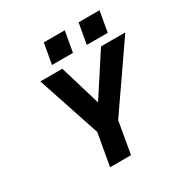

<svg xmlns="http://www.w3.org/2000/svg" viewBox="-189 -992 1099 1143"><g transform="rotate(-30 360.0 -420.5)"><path d="M509 -841H653L628 -700H484ZM270 -841H414L389 -700H245ZM279 -220 136 -650H287L371 -370L553 -650H720L422 -219L384 0H240Z"/></g></svg>

Font: Overused Grotesk
Style: Bold Italic
Weight: 700
Italic angle: -10°
Version: Version 0.003